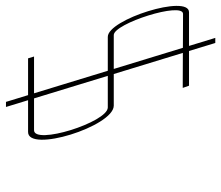

<svg xmlns="http://www.w3.org/2000/svg" viewBox="-171 -681 741 643"><g transform="rotate(90 199.5 -359.5)"><path d="M48.8 -622H155H165L172.4 -601H162.4L55.1 -601.4L125.9 -370H232.1C301.4 -369 391.1 -82 319.8 -83H213.6L233.2 -19L236.2 -9H219.2L216.2 -19L196.6 -83H83.4H73.4L67.3 -103H77.3H190.5L115 -350H1.7C-57 -349 -142.1 -621 -81.4 -622H31.8L8 -700L4.9 -710H21.9L25 -700ZM132 -350 207.5 -103H313.7C365 -102 287.5 -349 238.2 -350ZM108.9 -370 38.1 -601.5 -75.3 -602C-117.3 -602 -43.1 -369 -4.4 -370Z"/></g></svg>

Font: Nordica Plus
Style: NordicaClassicUltLtCondOpObl
Weight: 300
Version: Version 1.01